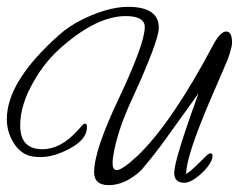

<svg xmlns="http://www.w3.org/2000/svg" viewBox="-20 -504 698 561"><path d="M298 37Q255 37 255 -1Q255 -65 328 -218Q403 -377 403 -425Q403 -457 347 -457Q265 -457 164 -370Q112 -326 78 -265Q39 -198 39 -137Q39 -68 104 -68Q158 -68 208 -124Q224 -143 227 -143Q234 -143 234 -135V-132Q234 -96 182 -69Q137 -45 98 -45Q92 -45 86 -45.5Q80 -46 74 -47Q40 -53 19 -88Q0 -119 0 -156Q0 -267 154 -403Q180 -426 214.5 -444Q249 -462 285.5 -473Q322 -484 354 -484Q444 -484 444 -423Q444 -385 367 -217Q327 -132 313 -61Q311 -51 310 -42.5Q309 -34 309 -27Q309 -7 321 -7Q337 -7 381 -48Q481 -143 603 -373Q624 -412 641 -412Q658 -412 658 -379Q658 -370 652 -350Q646 -330 632 -299L597 -218Q524 -48 524 3V5L526 3Q533 -1 546.5 -13.5Q560 -26 581 -47Q590 -56 595 -56Q601 -56 601 -48Q601 -35 586.5 -16.5Q572 2 552.5 16Q533 30 519 30Q489 30 489 1Q489 -36 560 -231L557 -227L452 -81Q426 -46 393 -7Q346 37 298 37Z"/></svg>

Font: Petemoss
Style: Regular
Weight: 400
Designer: Robert E. Leuschke
Foundry: Robert E. Leuschke
Version: Version 1.010; ttfautohint (v1.8.3)